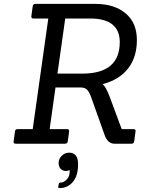

<svg xmlns="http://www.w3.org/2000/svg" viewBox="-20 -738 755 986"><path d="M282 205Q284 199 295.5 199Q307 199 322.5 184Q338 169 338 141L337 135Q331 140 316.5 140Q302 140 291.5 129Q281 118 281 98Q281 78 297 62Q313 46 335 46Q381 46 381 105.5Q381 165 354 196.5Q327 228 286 228Q279 228 279 222ZM655 0H568Q532 0 516 -48L448 -239Q439 -265 427.5 -277Q416 -289 392 -289H265L235 -75H324Q336 -75 335 -63L328 -12Q326 0 314 0H61Q48 0 50 -12L57 -63Q58 -75 71 -75H148L228 -643H151Q140 -643 141 -655L148 -706Q150 -718 162 -718H470Q567 -718 625 -669.5Q683 -621 683 -532.5Q683 -444 637.5 -386Q592 -328 507 -306Q525 -291 544 -239L605 -75H665Q678 -75 676 -63L669 -12Q668 0 655 0ZM403 -360Q595 -360 595 -522Q595 -643 442 -643H315L275 -360Z"/></svg>

Font: Sanchez
Style: Italic
Weight: 400
Designer: Daniel Hernández
Foundry: LatinoType
Version: Version 1.001